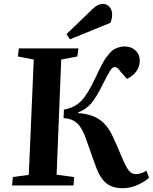

<svg xmlns="http://www.w3.org/2000/svg" viewBox="-20 -966 797 1000"><path d="M326.2 -788.1 462.9 -919.9Q490.2 -945.8 516.1 -945.8Q536.1 -945.8 550 -930.2Q564 -914.6 564 -890.1Q564 -868.2 555.2 -847.2L344.2 -761.2ZM311 -351.1 313 -395Q369.1 -405.3 403.3 -440.7Q437.5 -476.1 477.1 -561Q489.7 -587.9 495.4 -599.6Q501 -611.3 512.5 -632.8Q523.9 -654.3 531.2 -664.3Q538.6 -674.3 550.3 -688.2Q562 -702.1 572.8 -708.3Q583.5 -714.4 597.9 -719.2Q612.3 -724.1 627.9 -724.1Q663.1 -724.1 685.5 -703.4Q708 -682.6 708 -648.9Q708 -619.1 689.7 -594Q671.4 -568.8 641.1 -555.2L606 -595.2Q590.8 -617.2 578.1 -617.2Q566.4 -617.2 554.2 -598.6Q542 -580.1 514.2 -524.9Q481.9 -459 455.1 -427.5Q428.2 -396 387.2 -380.9V-377Q457 -372.1 498.5 -343Q540 -314 565.9 -257.8Q593.8 -199.2 611.8 -153.8Q635.7 -96.2 650.9 -77.6Q666 -59.1 688 -59.1Q713.9 -59.1 742.2 -77.1L756.8 -40Q729 -16.6 693.1 -1.2Q657.2 14.2 619.1 14.2Q562 14.2 528.8 -15.6Q495.6 -45.4 469.2 -126Q443.8 -198.7 429.2 -238.8Q408.7 -299.3 382.3 -323.7Q356 -348.1 311 -351.1ZM129.9 -55.2 155.8 -655.8 73.2 -671.9 78.1 -713.9H388.2L382.8 -671.9L298.8 -655.8L274.9 -56.2L366.2 -43.9L362.8 0H43L46.9 -43.9Z"/></svg>

Font: Literata SemiBold
Style: Italic
Weight: 650
Italic angle: -2.39999°
Designer: Latin by Veronika Burian and Jose Scaglione. Greek by Irene Vlachou. Cyrillic by Vera Evstafieva
Foundry: TypeTogether
Version: Version 3.021